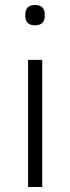

<svg xmlns="http://www.w3.org/2000/svg" viewBox="-20 -753 283 773"><path d="M121 -651Q101 -651 91.5 -661Q82 -671 82 -687V-697Q82 -713 91.5 -723Q101 -733 121 -733Q141 -733 150.5 -723Q160 -713 160 -697V-687Q160 -671 150.5 -661Q141 -651 121 -651ZM93 -512H150V0H93Z"/></svg>

Font: IBM Plex Sans Thai Light
Style: Regular
Weight: 300
Designer: Mike Abbink, Paul van der Laan, Pieter van Rosmalen, Ben Mitchell, Mark Frömberg
Foundry: Bold Monday
Version: Version 1.2